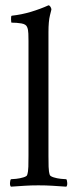

<svg xmlns="http://www.w3.org/2000/svg" viewBox="-20 -698 289 721"><path d="M87 -545Q87 -556 86.5 -571.5Q86 -587 82 -596Q78 -607 60.5 -610Q43 -613 23 -613Q22 -613 21.5 -625.5Q21 -638 24 -639Q61 -643 96 -653.5Q131 -664 162 -678Q166 -678 169.5 -672.5Q173 -667 173 -662Q173 -662 167.5 -640Q162 -618 162 -577V-113Q162 -91 162.5 -72Q163 -53 167 -41Q169 -36 181.5 -32Q194 -28 208.5 -26.5Q223 -25 229 -25Q232 -21 232.5 -11Q233 -1 229 3Q199 1 176 -0.5Q153 -2 124 -2Q96 -2 73.5 -0.5Q51 1 21 3Q17 -1 17.5 -11Q18 -21 21 -25Q27 -25 41 -26.5Q55 -28 68 -32Q81 -36 82 -41Q86 -53 86.5 -72Q87 -91 87 -113Z"/></svg>

Font: Amiri
Style: Regular
Weight: 400
Designer: Khaled Hosny
Version: Version 0.114